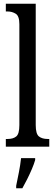

<svg xmlns="http://www.w3.org/2000/svg" viewBox="-20 -780 293 1021"><path d="M11 0V-41H21Q50 -41 66.5 -54.5Q83 -68 83 -115V-651Q83 -695 63.5 -707Q44 -719 21 -719H11V-760H170V-115Q170 -68 187 -54.5Q204 -41 233 -41H242V0ZM66 208Q73 174 80.5 136Q88 98 92 61H167V71Q161 92 149.5 119Q138 146 124.5 173Q111 200 99 221H66Z"/></svg>

Font: Noto Serif Hebrew ExtraCondensed
Style: Regular
Weight: 400
Width: 2
Designer: Monotype Design Team
Foundry: Monotype Imaging Inc.
Version: Version 2.004; ttfautohint (v1.8.4.7-5d5b)